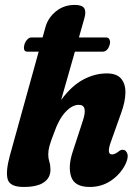

<svg xmlns="http://www.w3.org/2000/svg" viewBox="-20 -752 561 782"><path d="M79.5 -570.5Q83 -582.5 91 -591Q99 -599.5 108.5 -599.5H153.5L165 -641Q175 -678.5 207.2 -705.2Q239.5 -732 284.5 -732Q314 -732 322.8 -718.8Q331.5 -705.5 324 -679L301.5 -599.5H412Q422 -599.5 426 -591Q430 -582.5 427 -571Q419 -541.5 397 -541.5H285L229 -345Q271.5 -402.5 318.8 -427.8Q366 -453 415 -453Q455.5 -453 473.5 -431.5Q491.5 -410 490.8 -373.5Q490 -337 473.5 -292L431.5 -174Q413 -123 436.5 -123Q448.5 -123 465 -136.5Q473 -142.5 480.5 -142Q493.5 -141.5 498.8 -125.2Q504 -109 489.5 -80Q468 -40 430.5 -15.2Q393 9.5 345.5 9.5Q284 9.5 270 -31.8Q256 -73 276 -133.5L317.5 -260.5Q339 -325 301 -325Q274 -325 246.8 -296Q219.5 -267 200 -210.5Q186 -174.5 181.2 -156.5Q176.5 -138.5 176.5 -122.5Q176.5 -107.5 181 -93.2Q185.5 -79 185.5 -60.5Q185.5 -27.5 158.2 -9Q131 9.5 76.5 9.5Q20 9.5 11.2 -22.2Q2.5 -54 20.5 -119.5L137.5 -541.5H92Q72 -541.5 79.5 -570.5Z"/></svg>

Font: Fraunces 144pt S100
Style: Bold Italic
Weight: 700
Italic angle: -16°
Version: Version 1.000; ttfautohint (v1.8.3)